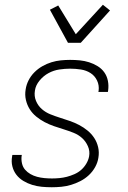

<svg xmlns="http://www.w3.org/2000/svg" viewBox="-20 -780 540 808"><path d="M198 8Q176 8 155.5 6Q135 4 115.5 -2Q96 -8 78.5 -18.5Q61 -29 49 -44.5Q37 -60 32 -80Q27 -100 31 -122L32 -128H72L71 -124Q69 -108 72.5 -92.5Q76 -77 85.5 -66Q95 -55 108 -47.5Q121 -40 136 -36Q151 -32 167 -30.5Q183 -29 199 -29Q214 -29 230 -30.5Q246 -32 261.5 -36Q277 -40 293 -47Q309 -54 321.5 -65Q334 -76 343 -91Q352 -106 355 -122Q359 -144 350 -164.5Q341 -185 325.5 -199Q310 -213 290 -221Q270 -229 249 -235.5Q228 -242 207.5 -249Q187 -256 168 -266Q149 -276 132.5 -289.5Q116 -303 105 -320.5Q94 -338 89 -359.5Q84 -381 88 -404Q91 -424 100.5 -442.5Q110 -461 125 -476Q140 -491 158.5 -501.5Q177 -512 196.5 -518Q216 -524 236 -526Q256 -528 275 -528Q296 -528 316 -526Q336 -524 355 -518Q374 -512 391 -501.5Q408 -491 419 -475.5Q430 -460 434 -440Q438 -420 435 -399L434 -393H394L395 -398Q398 -421 388.5 -441Q379 -461 361 -472.5Q343 -484 320.5 -487.5Q298 -491 275 -491Q253 -491 229.5 -487.5Q206 -484 184.5 -472.5Q163 -461 146.5 -441Q130 -421 127 -399Q123 -376 131.5 -355.5Q140 -335 156 -321Q172 -307 192 -299Q212 -291 232.5 -284.5Q253 -278 273.5 -271Q294 -264 313 -254Q332 -244 348.5 -230.5Q365 -217 376.5 -199.5Q388 -182 393 -160.5Q398 -139 394 -116Q391 -96 380.5 -77Q370 -58 354 -43Q338 -28 318.5 -18Q299 -8 279 -2Q259 4 238.5 6Q218 8 198 8ZM266 -600 190 -739 225 -757 299 -636 413 -760 443 -736 320 -600Z"/></svg>

Font: Iosevka SS18 Extralight
Style: Italic
Weight: 200
Italic angle: -9°
Monospace: yes
Designer: Belleve Invis
Foundry: Belleve Invis
Version: Version 25.1.1; ttfautohint (v1.8.4)